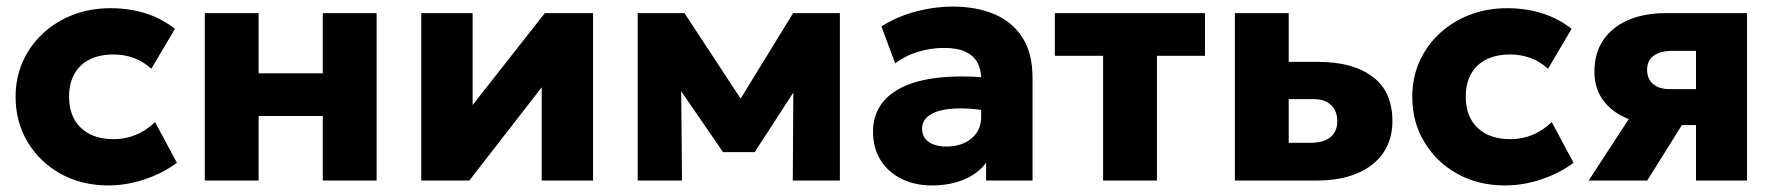

<svg xmlns="http://www.w3.org/2000/svg" viewBox="-20 -550 5412 585"><path d="M310 15Q229 15 165.2 -20.2Q101.5 -55.5 64.5 -116.8Q27.5 -178 27.5 -255Q27.5 -313 49.2 -362Q71 -411 110.5 -447.8Q150 -484.5 202.5 -504.8Q255 -525 316.5 -525Q374.5 -525 424 -509.2Q473.5 -493.5 513 -462L441 -340.5Q416.5 -363 387.2 -373.5Q358 -384 326 -384Q284 -384 253.5 -369Q223 -354 206.8 -325Q190.5 -296 190.5 -255.5Q190.5 -194.5 226.8 -160.2Q263 -126 326.5 -126Q362.5 -126 394.2 -139.2Q426 -152.5 452.5 -178L519 -54Q476 -22 420.8 -3.5Q365.5 15 310 15Z M604 0V-510H768V-326.5H963.5V-510H1127.5V0H963.5V-196.5H768V0Z M1263.5 0V-510H1420V-230L1640 -510H1787V0H1630.5V-284L1410 0Z M1923 0V-510H2062.5H2065.5L2272.5 -195L2202.5 -194L2396.5 -510H2539V0H2395.5L2397.5 -330.5L2429.5 -318L2279.5 -86.5H2183L2023.5 -318.5L2055 -331L2058 0Z M2819 15Q2768 15 2727.5 -4.8Q2687 -24.5 2663.5 -61.2Q2640 -98 2640 -149.5Q2640 -193.5 2661.8 -227.5Q2683.5 -261.5 2727.5 -283.5Q2771.5 -305.5 2838.2 -313.2Q2905 -321 2994.5 -313L2996 -211Q2948.5 -219.5 2910.2 -219.8Q2872 -220 2845.2 -213.2Q2818.5 -206.5 2804 -192.5Q2789.5 -178.5 2789.5 -158Q2789.5 -131.5 2809.8 -117.5Q2830 -103.5 2864 -103.5Q2893.5 -103.5 2917.2 -114Q2941 -124.5 2955.2 -144.8Q2969.5 -165 2969.5 -194.5V-311Q2969.5 -338.5 2958 -359.5Q2946.5 -380.5 2921.8 -392.2Q2897 -404 2856 -404Q2816.5 -404 2777.5 -392.2Q2738.5 -380.5 2707.5 -357L2665.5 -469.5Q2715 -500.5 2771.5 -515.2Q2828 -530 2882.5 -530Q2954.5 -530 3009.2 -507Q3064 -484 3095 -436Q3126 -388 3126 -313V0H2984.5V-54Q2960 -21 2917 -3Q2874 15 2819 15Z M3341 0V-380H3194V-510H3651.5V-380H3505V0Z M3742.5 0V-510H3906.5V-115H3974.5Q4013 -115 4033.8 -132.2Q4054.5 -149.5 4054.5 -181Q4054.5 -211.5 4035.8 -229.8Q4017 -248 3982.5 -248H3890V-361.5H3996Q4102 -361.5 4162.2 -316.2Q4222.5 -271 4222.5 -181Q4222.5 -124.5 4194.5 -84Q4166.5 -43.5 4115 -21.8Q4063.5 0 3993.5 0Z M4565.5 15Q4484.5 15 4420.8 -20.2Q4357 -55.5 4320 -116.8Q4283 -178 4283 -255Q4283 -313 4304.8 -362Q4326.5 -411 4366 -447.8Q4405.5 -484.5 4458 -504.8Q4510.5 -525 4572 -525Q4630 -525 4679.5 -509.2Q4729 -493.5 4768.5 -462L4696.5 -340.5Q4672 -363 4642.8 -373.5Q4613.5 -384 4581.5 -384Q4539.5 -384 4509 -369Q4478.5 -354 4462.2 -325Q4446 -296 4446 -255.5Q4446 -194.5 4482.2 -160.2Q4518.5 -126 4582 -126Q4618 -126 4649.8 -139.2Q4681.5 -152.5 4708 -178L4774.5 -54Q4731.5 -22 4676.2 -3.5Q4621 15 4565.5 15Z M4820.5 0 4997 -270.5 5040.5 -171Q4982 -170.5 4936.2 -189.8Q4890.5 -209 4864.2 -245Q4838 -281 4838 -332Q4838 -387.5 4864.5 -427.2Q4891 -467 4940 -488.5Q4989 -510 5056 -510H5303V0H5147.5V-395H5075Q5038.5 -395 5018.5 -380.2Q4998.5 -365.5 4998.5 -337.5Q4998.5 -310 5016.5 -294.2Q5034.5 -278.5 5067 -278.5H5162.5V-169H5104.5L4999 0Z"/></svg>

Font: Geologica Roman
Style: Bold
Weight: 700
Designer: Sindre Bremnes, Frode Helland
Foundry: Monokrom Skriftforlag AS
Version: Version 1.010;gftools[0.9.28]